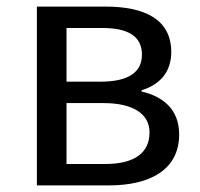

<svg xmlns="http://www.w3.org/2000/svg" viewBox="-20 -563 607 583"><path d="M92 0H310C435 0 524 -47 524 -155C524 -233 472 -271 410 -285V-289C466 -306 500 -345 500 -405C500 -504 420 -543 300 -543H92ZM182 -315V-478H291C376 -478 411 -448 411 -397C411 -347 375 -315 285 -315ZM182 -65V-250H294C386 -250 434 -216 434 -161C434 -100 390 -65 299 -65Z"/></svg>

Font: Noto Sans CJK HK
Style: Regular
Weight: 400
Designer: Ryoko NISHIZUKA 西塚涼子 (kana, bopomofo & ideographs); Paul D. Hunt (Latin, Greek & Cyrillic); Sandoll Communications 산돌커뮤니
Foundry: Adobe
Version: Version 2.004;hotconv 1.0.118;makeotfexe 2.5.65603